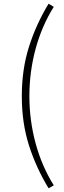

<svg xmlns="http://www.w3.org/2000/svg" viewBox="-20 -827 347 1039"><path d="M243 192Q176 82 137 -39.5Q98 -161 98 -307Q98 -452 137 -574.5Q176 -697 243 -807L271 -790Q206 -686 172.5 -562Q139 -438 139 -307Q139 -176 172.5 -52Q206 72 271 176Z"/></svg>

Font: Noto Sans KR ExtraLight
Style: Regular
Weight: 250
Designer: Ryoko NISHIZUKA  (kana, bopomofo & ideographs); Paul D. Hunt (Latin, Greek & Cyrillic); Sandoll Communications , Soo-you
Foundry: Adobe
Version: Version 2.004-H2;hotconv 1.0.118;makeotfexe 2.5.65603